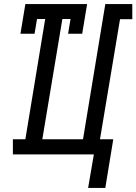

<svg xmlns="http://www.w3.org/2000/svg" viewBox="-20 -755 667 939"><path d="M495 164H411L439 0H43V-74H104L201 -662H161L149 -590H80L104 -735H406L382 -590H313L325 -662H285L187 -74H386L495 -735H627V-661H567L469 -74H534Z"/></svg>

Font: Iosevka Etoile Oblique
Style: Regular
Weight: 400
Italic angle: -9°
Designer: Belleve Invis
Foundry: Belleve Invis
Version: Version 15.5.2; ttfautohint (v1.8.4)